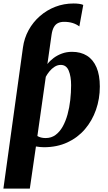

<svg xmlns="http://www.w3.org/2000/svg" viewBox="-22 -856 634 1130"><path d="M-2 254 113 -576Q120.5 -631.5 146.5 -678.8Q172.5 -726 212.8 -761.2Q253 -796.5 303.5 -816Q354 -835.5 411 -835.5Q428 -835.5 443.2 -833.5Q458.5 -831.5 468 -827L445 -700.5Q427 -714 404.8 -720.8Q382.5 -727.5 355.5 -727.5Q334 -727.5 319 -720Q304 -712.5 294.8 -695.8Q285.5 -679 281.5 -651.5L257 -479Q272 -498.5 293.8 -514.8Q315.5 -531 342.8 -541Q370 -551 402 -551Q453.5 -551 490 -528Q526.5 -505 546 -459.5Q565.5 -414 565.5 -346.5Q565.5 -274.5 543 -210Q520.5 -145.5 478 -95.8Q435.5 -46 374.5 -17.8Q313.5 10.5 236 10.5Q225 10.5 213 9.2Q201 8 189.5 6L153.5 254ZM247 -43.5Q280 -43.5 304.8 -61.8Q329.5 -80 347 -111.2Q364.5 -142.5 375.5 -182.5Q386.5 -222.5 391.5 -267Q396.5 -311.5 396.5 -354.5Q396.5 -406 382.5 -440Q368.5 -474 335.5 -474Q316.5 -474 299.5 -463.2Q282.5 -452.5 269.2 -436.2Q256 -420 247.5 -404L198 -55.5Q207 -50 219 -46.8Q231 -43.5 247 -43.5Z"/></svg>

Font: Merriweather 60pt Black
Style: Italic
Weight: 900
Italic angle: -7.8°
Version: Version 2.101